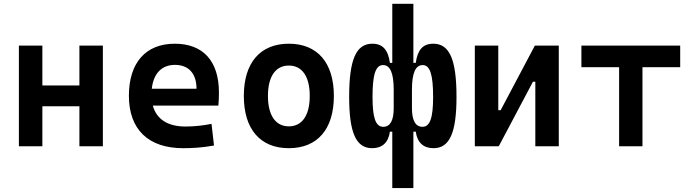

<svg xmlns="http://www.w3.org/2000/svg" viewBox="-20 -752 3556 987"><path d="M388.2 0H508.8V-517.6H388.2V-312.5H197.8V-517.6H77.1V0H197.8V-205.6H388.2Z M921.4 9.8C962.4 9.8 1015.6 7.8 1080.1 -3.9L1067.4 -115.2C1022 -106.4 978.5 -101.6 933.1 -101.6C843.3 -101.6 784.7 -138.7 765.6 -209H1102.5C1104.5 -230 1105.5 -251.5 1105.5 -275.9C1105.5 -439.5 1022.9 -527.3 878.4 -527.3C728.5 -527.3 642.6 -428.7 642.6 -259.8C642.6 -85.9 743.2 9.8 921.4 9.8ZM760.3 -295.9C769 -374.5 811.5 -418.5 879.4 -418.5C948.7 -418.5 990.2 -375 990.2 -295.9Z M1464.8 9.8C1611.8 9.8 1696.3 -87.9 1696.3 -258.8C1696.3 -429.7 1611.8 -527.3 1464.8 -527.3C1317.9 -527.3 1233.4 -429.7 1233.4 -258.8C1233.4 -87.9 1317.9 9.8 1464.8 9.8ZM1464.8 -102.5C1396.5 -102.5 1357.4 -159.2 1357.4 -258.8C1357.4 -358.9 1396.5 -415 1464.8 -415C1533.2 -415 1572.3 -358.9 1572.3 -258.8C1572.3 -159.2 1533.2 -102.5 1464.8 -102.5Z M2208.5 9.8C2291 9.8 2326.7 -68.8 2326.7 -253.9C2326.7 -445.8 2291 -527.3 2207.5 -527.3C2152.8 -527.3 2126.5 -494.6 2117.2 -428.7H2105V-732.4H1996.6V-428.7H1984.4C1975.1 -494.6 1948.7 -527.3 1894 -527.3C1810.5 -527.3 1774.9 -445.8 1774.9 -253.9C1774.9 -68.8 1810.5 9.8 1893.1 9.8C1944.8 9.8 1976.6 -19 1984.4 -75.2H1996.6V214.8H2105V-75.2H2117.2C2125 -19 2156.7 9.8 2208.5 9.8ZM2003.9 -291V-195.3C2003.9 -134.3 1986.8 -100.1 1950.2 -100.1C1911.1 -100.1 1895 -146 1895 -253.9C1895 -369.1 1911.1 -417.5 1949.2 -417.5C1985.8 -417.5 2003.9 -376 2003.9 -291ZM2097.7 -195.3V-291C2097.7 -376 2115.7 -417.5 2152.8 -417.5C2190.4 -417.5 2206.5 -369.1 2206.5 -253.9C2206.5 -146 2190.4 -100.1 2151.9 -100.1C2115.2 -100.1 2097.7 -134.3 2097.7 -195.3Z M2420.9 0H2543.9L2719.7 -332H2731.9V0H2852.5V-517.6H2729.5L2553.7 -185.5H2541.5V-517.6H2420.9Z M3162.6 0H3282.7V-406.7H3476.6V-517.6H2968.8V-406.7H3162.6Z"/></svg>

Font: Cascadia Code NF SemiBold
Style: Regular
Weight: 600
Monospace: yes
Designer: Aaron Bell
Foundry: Saja Typeworks
Version: Version 2404.023